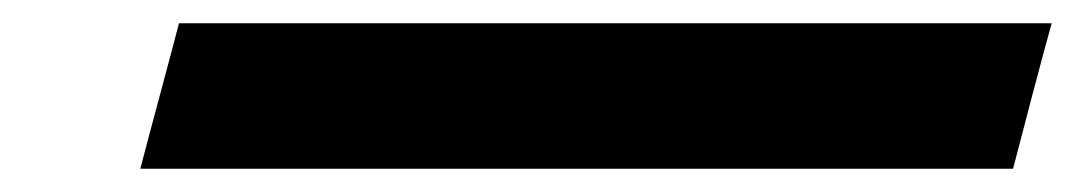

<svg xmlns="http://www.w3.org/2000/svg" viewBox="-20 -520 924 165"><path d="M100.6 -375H850.6Q856 -395.5 866.9 -437.3Q877.9 -479 883.8 -500H133.8Q128.4 -479 117.2 -437.5Q106 -396 100.6 -375Z"/></svg>

Font: Faithful 32x
Style: BoldOblique
Weight: 400
Foundry: Faithful Resource Pack
Version: Version 1.0; January 27, 2023